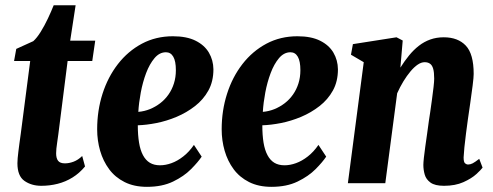

<svg xmlns="http://www.w3.org/2000/svg" viewBox="-20 -710 1910 744"><path d="M206 -189.5Q203.5 -171 201.5 -157.5Q199.5 -144 198.5 -134.2Q197.5 -124.5 197.5 -116Q197.5 -96.5 205.2 -86.8Q213 -77 231.5 -77Q248 -77 265.2 -83.5Q282.5 -90 298.5 -105.5L309.5 -65Q288 -39 261 -22.2Q234 -5.5 203.5 2.2Q173 10 140 10Q102 10 74.8 -9Q47.5 -28 47.5 -77.5Q47.5 -86.5 48.5 -97.5Q49.5 -108.5 51.2 -122.5Q53 -136.5 55.2 -153.8Q57.5 -171 60.5 -192L97 -473.5H34.5L43 -520.5L109 -550.5Q123 -563 137.8 -586.8Q152.5 -610.5 165.5 -638Q178.5 -665.5 188 -689.5H273L252 -552.5H349L337.5 -473.5H242Z M761.5 -103Q747.5 -82 720.2 -54.5Q693 -27 650.8 -6.5Q608.5 14 549.5 14Q499.5 14 462.8 -4.5Q426 -23 402.8 -54.5Q379.5 -86 368 -125.8Q356.5 -165.5 356.5 -209Q356.5 -281.5 377.2 -346.5Q398 -411.5 437 -461.8Q476 -512 530 -540.8Q584 -569.5 650 -569.5Q703.5 -569.5 738 -552.2Q772.5 -535 789.5 -506Q806.5 -477 807 -441.5Q807 -394.5 787.5 -359.2Q768 -324 735.5 -298.8Q703 -273.5 664.2 -257.2Q625.5 -241 586.2 -233.2Q547 -225.5 514 -224.5Q514 -186.5 518.8 -157.5Q523.5 -128.5 534 -108.8Q544.5 -89 560.8 -79.2Q577 -69.5 600 -69.5Q621.5 -69.5 644.5 -77.8Q667.5 -86 690.2 -103.8Q713 -121.5 731.5 -148.5ZM623 -507.5Q598 -507.5 578.8 -484.8Q559.5 -462 546.2 -426.8Q533 -391.5 525.5 -351.5Q518 -311.5 516 -276.5Q539.5 -278.5 561 -287.2Q582.5 -296 601 -310.2Q619.5 -324.5 633 -343.8Q646.5 -363 654 -386.8Q661.5 -410.5 661.5 -438Q661.5 -473 651.5 -490.2Q641.5 -507.5 623 -507.5Z M1244 -103Q1230 -82 1202.8 -54.5Q1175.5 -27 1133.2 -6.5Q1091 14 1032 14Q982 14 945.2 -4.5Q908.5 -23 885.2 -54.5Q862 -86 850.5 -125.8Q839 -165.5 839 -209Q839 -281.5 859.8 -346.5Q880.5 -411.5 919.5 -461.8Q958.5 -512 1012.5 -540.8Q1066.5 -569.5 1132.5 -569.5Q1186 -569.5 1220.5 -552.2Q1255 -535 1272 -506Q1289 -477 1289.5 -441.5Q1289.5 -394.5 1270 -359.2Q1250.5 -324 1218 -298.8Q1185.5 -273.5 1146.8 -257.2Q1108 -241 1068.8 -233.2Q1029.5 -225.5 996.5 -224.5Q996.5 -186.5 1001.2 -157.5Q1006 -128.5 1016.5 -108.8Q1027 -89 1043.2 -79.2Q1059.5 -69.5 1082.5 -69.5Q1104 -69.5 1127 -77.8Q1150 -86 1172.8 -103.8Q1195.5 -121.5 1214 -148.5ZM1105.5 -507.5Q1080.5 -507.5 1061.2 -484.8Q1042 -462 1028.8 -426.8Q1015.5 -391.5 1008 -351.5Q1000.5 -311.5 998.5 -276.5Q1022 -278.5 1043.5 -287.2Q1065 -296 1083.5 -310.2Q1102 -324.5 1115.5 -343.8Q1129 -363 1136.5 -386.8Q1144 -410.5 1144 -438Q1144 -473 1134 -490.2Q1124 -507.5 1105.5 -507.5Z M1531.5 -448Q1547.5 -473.5 1565 -495Q1582.5 -516.5 1603 -532.5Q1623.5 -548.5 1647.5 -557Q1671.5 -565.5 1699.5 -565.5Q1754.5 -565.5 1785 -533.2Q1815.5 -501 1815.5 -423.5Q1815.5 -410.5 1811.5 -378.8Q1807.5 -347 1802.2 -310.5Q1797 -274 1793 -247Q1789.5 -222 1785.8 -193Q1782 -164 1779.5 -139Q1777 -114 1776.5 -100Q1776.5 -82 1782 -77.2Q1787.5 -72.5 1794 -72.5Q1802.5 -72.5 1811.8 -77.2Q1821 -82 1837 -94.5L1850 -60.5Q1844.5 -52.5 1826 -35.5Q1807.5 -18.5 1775.8 -4.2Q1744 10 1700.5 10Q1665.5 10 1648.2 -2.5Q1631 -15 1625.8 -33.5Q1620.5 -52 1620.5 -71Q1620.5 -79.5 1622.5 -98.5Q1624.5 -117.5 1628 -142Q1631.5 -166.5 1635.2 -192.8Q1639 -219 1642 -242.5Q1644 -253 1647 -275.2Q1650 -297.5 1653.8 -323.8Q1657.5 -350 1660 -372.5Q1662.5 -395 1662.5 -405Q1662.5 -430 1658.5 -443.8Q1654.5 -457.5 1646.2 -463.2Q1638 -469 1625.5 -469Q1612.5 -469 1598.5 -459.5Q1584.5 -450 1570.5 -433.2Q1556.5 -416.5 1543.2 -394.8Q1530 -373 1519 -348.5L1473 0H1328L1389.5 -469L1340 -498L1347.5 -539L1516.5 -565.5L1540.5 -553Z"/></svg>

Font: Merriweather 24pt SemiCondensed Black
Style: Italic
Weight: 900
Width: 4
Italic angle: -7.8°
Designer: Eben Sorkin
Foundry: Eben Sorkin
Version: Version 2.101